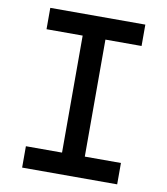

<svg xmlns="http://www.w3.org/2000/svg" viewBox="-88 -874 825 947"><g transform="rotate(10 325.0 -400.0)"><path d="M87 0V-107H268V-693H87V-800H563V-693H382V-107H563V0Z"/></g></svg>

Font: Martian Mono SemiCondensed
Style: Regular
Weight: 400
Width: 4
Designer: Roman Shamin
Foundry: Evil Martians
Version: Version 1.000